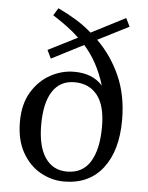

<svg xmlns="http://www.w3.org/2000/svg" viewBox="-54 -793 654 850"><g transform="rotate(5 273.0 -368.0)"><path d="M262 13Q207 13 157 -15Q107 -43 76 -98.5Q45 -154 45 -234Q45 -312 77 -365.5Q109 -419 159.5 -447Q210 -475 266 -475Q347 -475 392 -425Q361 -528 299 -597L157 -524L139 -561L269 -627Q245 -650 215.5 -672Q186 -694 151 -716L171 -749Q212 -730 250.5 -706.5Q289 -683 322 -654L474 -732L492 -695L354 -625Q419 -561 457 -475.5Q495 -390 495 -280Q495 -144 434 -65.5Q373 13 262 13ZM271 -32Q341 -32 375 -87.5Q409 -143 409 -243Q409 -337 372.5 -383Q336 -429 271 -429Q207 -429 173.5 -377.5Q140 -326 140 -229Q140 -133 174.5 -82.5Q209 -32 271 -32Z"/></g></svg>

Font: Source Serif Pro
Style: Regular
Weight: 400
Designer: Frank Grießhammer
Foundry: Adobe Systems Incorporated
Version: Version 3.001;hotconv 1.0.111;makeotfexe 2.5.65597